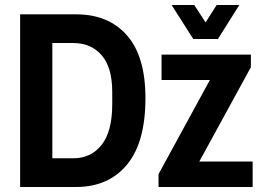

<svg xmlns="http://www.w3.org/2000/svg" viewBox="-20 -743 1042 763"><path d="M60 0V-686H283Q411 -686 484.5 -602.5Q558 -519 558 -353Q558 -177 484.5 -88.5Q411 0 283 0ZM188 -114H271Q342 -114 384 -167.5Q426 -221 426 -328V-378Q426 -475 384 -523.5Q342 -572 271 -572H188ZM610 0V-51L814 -425H622V-526H977V-476L772 -101H984V0ZM748 -588 662 -723H752L797 -654L841 -723H931L846 -588Z"/></svg>

Font: Archivo Narrow
Style: Bold
Weight: 700
Designer: Hector Gatti
Foundry: Omnibus-Type
Version: Version 3.002